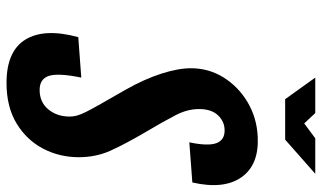

<svg xmlns="http://www.w3.org/2000/svg" viewBox="-214 -740 963 574"><g transform="rotate(90 267.0 -453.5)"><path d="M228.5 8Q300 8 349.5 -22Q399 -52 424.8 -101.2Q450.5 -150.5 450.5 -208Q450.5 -259.5 430.8 -303.2Q411 -347 375.5 -407.5Q342 -464 324.2 -498.8Q306.5 -533.5 306.5 -567.5Q306.5 -604.5 325.2 -624.2Q344 -644 370.5 -644Q400 -644 408.8 -618.5Q417.5 -593 406 -538.5L526 -547.5Q547.5 -641.5 510.5 -694.2Q473.5 -747 390 -743Q333 -740.5 286.2 -712.8Q239.5 -685 212 -640.8Q184.5 -596.5 184.5 -543.5Q184.5 -505 200.8 -454.5Q217 -404 249 -347.5Q275.5 -301.5 291.5 -273.2Q307.5 -245 315.5 -228.8Q323.5 -212.5 326.2 -202Q329 -191.5 329 -181Q329 -143 307.5 -117Q286 -91 249.5 -91Q216 -91 207.2 -119.2Q198.5 -147.5 212.5 -215.5L91.5 -206.5Q64 -105 98.8 -48.5Q133.5 8 228.5 8ZM277 -825H398L500 -915H394L349.5 -882L318.5 -915H212.5Z"/></g></svg>

Font: League Gothic SemiExpanded Italic
Style: Regular
Weight: 400
Width: 6
Designer: The League of Moveable Type
Version: Version 1.600; ttfautohint (v1.8.3)